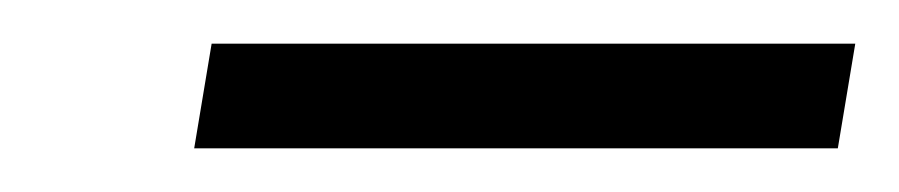

<svg xmlns="http://www.w3.org/2000/svg" viewBox="-20 -720 412 88"><path d="M69 -652H364L372 -700H77Z"/></svg>

Font: Archivo ExtraLight
Style: Italic
Weight: 200
Italic angle: -10°
Designer: Hector Gatti
Foundry: Omnibus-Type
Version: Version 2.001